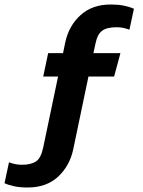

<svg xmlns="http://www.w3.org/2000/svg" viewBox="-97 -710 634 853"><path d="M26 123Q-7 123 -32 118Q-57 113 -77 104L-57 11Q-29 22 0 22Q40 22 62.5 7.5Q85 -7 95 -55L161 -370H95L117 -474H183L193 -522Q209 -596 261 -643Q313 -690 395 -690Q428 -690 453 -685Q478 -680 498 -671L478 -578Q465 -583 451.5 -586Q438 -589 421 -589Q378 -589 357 -573.5Q336 -558 328 -520L318 -474H438L410 -370H296L228 -45Q212 28 160.5 75.5Q109 123 26 123Z"/></svg>

Font: Kanit Medium
Style: Regular
Weight: 500
Designer: Katatrad Team
Foundry: CadsonDemak
Version: Version 2.000; ttfautohint (v1.8.3)